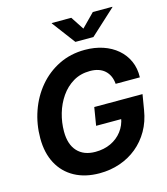

<svg xmlns="http://www.w3.org/2000/svg" viewBox="-136 -1052 1018 1167"><g transform="rotate(-15 373.0 -468.0)"><path d="M346.2 10.3Q255.4 10.3 189.2 -25.9Q123 -62 87.2 -128.9Q51.3 -195.8 51.3 -288.1Q51.3 -377 79.6 -458Q107.9 -539.1 160.9 -602.1Q213.9 -665 287.6 -701.4Q361.3 -737.8 451.7 -737.8Q512.7 -737.8 564.7 -720.5Q616.7 -703.1 654.8 -670.4Q692.9 -637.7 713.4 -592Q733.9 -546.4 731.9 -489.7H579.6Q577.6 -516.6 567.9 -538.1Q558.1 -559.6 541.5 -574.7Q524.9 -589.8 501.7 -597.7Q478.5 -605.5 448.7 -605.5Q388.7 -605.5 342.8 -578.1Q296.9 -550.8 265.1 -504.9Q233.4 -459 217.3 -403.3Q201.2 -347.7 201.2 -290.5Q201.2 -209.5 241.5 -165.8Q281.7 -122.1 354.5 -122.1Q408.7 -122.1 451.9 -142.3Q495.1 -162.6 522.9 -199Q550.8 -235.4 558.6 -282.7L589.4 -273.9H398.9L417.5 -387.2H721.2L705.1 -291Q693.8 -220.7 661.9 -165Q629.9 -109.4 582.3 -70.3Q534.7 -31.2 474.4 -10.5Q414.1 10.3 346.2 10.3ZM422.9 -947.3 477.1 -864.7 558.6 -947.3H681.6L681.2 -944.8L522.5 -799.3H409.2L299.8 -944.8L300.3 -947.3Z"/></g></svg>

Font: Inter 20pt
Style: Bold Italic
Weight: 700
Italic angle: -9.3988°
Version: Version 4.001;git-66647c0bb